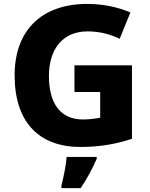

<svg xmlns="http://www.w3.org/2000/svg" viewBox="-20 -744 771 985"><path d="M362 -409V-272H494V-140C472 -136 439 -131 406 -131C286 -131 231 -218 231 -355C231 -487 298 -583 429 -583C491 -583 547 -568 594 -545L649 -680C590 -706 511 -724 429 -724C187 -724 55 -582 55 -358C55 -114 183 10 393 10C496 10 582 -7 657 -32V-409ZM476 71V61H322C319 102 306 167 295 208V221H394C430 168 454 120 476 71Z"/></svg>

Font: Noto Sans Ethiopic ExtraBold
Style: Regular
Weight: 800
Designer: Monotype Design Team
Foundry: Monotype Imaging Inc.
Version: Version 2.102